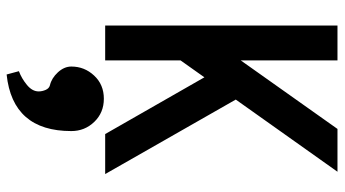

<svg xmlns="http://www.w3.org/2000/svg" viewBox="-244 -480 1014 565"><g transform="rotate(90 262.5 -197.0)"><path d="M54.7 0V-683.6H157.2V-398.9L358.9 -683.6H484.9L272.5 -384.3L491.7 0H374L207 -292L157.2 -221.7V0ZM230.5 162.6Q209.5 157.7 192.4 139.2Q175.3 120.6 175.3 99.6Q175.3 61 201.9 32.5Q228.5 3.9 270 3.9Q311 3.9 338.1 32Q365.2 60.1 365.2 99.6Q365.2 272.5 198.7 290L189 253.9Q210.9 245.6 229.7 230Q248.5 214.4 248.5 195.8Q248.5 185.5 244.1 175.3Q239.7 165 230.5 162.6Z"/></g></svg>

Font: Anka/Coder Condensed
Style: Bold
Weight: 700
Width: 4
Monospace: yes
Version: Version 001.100